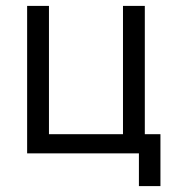

<svg xmlns="http://www.w3.org/2000/svg" viewBox="-20 -520 604 651"><path d="M72 -500H146V-65H397V-500H471V-65H524V111H451V0H72Z"/></svg>

Font: Titillium Web[RUS by Daymarius]
Style: Regular
Weight: 400
Designer: Cyrillization by Daymarius
Foundry: Cyrillization by Daymarius
Version: Version 1.002 September 11, 2018